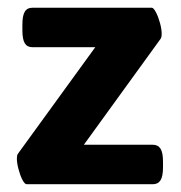

<svg xmlns="http://www.w3.org/2000/svg" viewBox="-20 -474 465 494"><path d="M23.4 -65.9Q23.4 -74.2 25.9 -78.1L225.1 -352.5H63.5Q49.8 -352.5 43.7 -362.8Q37.6 -373 37.6 -396V-410.6Q37.6 -433.6 43.7 -443.8Q49.8 -454.1 63.5 -454.1H370.6Q375 -454.1 381.1 -442.6Q387.2 -431.2 391.6 -415Q396 -398.9 396 -387.2Q396 -377.9 393.1 -374L195.8 -101.6H373Q386.7 -101.6 393.1 -91.3Q399.4 -81.1 399.4 -58.1V-43.5Q399.4 -20.5 393.1 -10.3Q386.7 0 373 0H48.8Q43.5 0 37.6 -11.5Q31.7 -22.9 27.6 -38.8Q23.4 -54.7 23.4 -65.9Z"/></svg>

Font: Jaldi
Style: Bold
Weight: 400
Designer: Pablo Cosgaya and Nicolas Silva
Foundry: Omnibus-Type
Version: Version 1.007